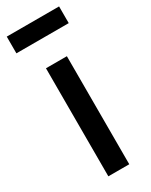

<svg xmlns="http://www.w3.org/2000/svg" viewBox="-196 -787 655 831"><g transform="rotate(-30 132.0 -372.0)"><path d="M263 -660V-743.5H1.5V-660ZM184.5 0V-540H80V0Z"/></g></svg>

Font: Vela Sans SemBd
Style: Regular
Weight: 600
Designer: Principal design: Mikhail Sharanda - project Manrope.
Design modification: Ravid Balaliev
Foundry: Mikhail Sharanda
Version: Version 1.001